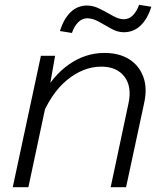

<svg xmlns="http://www.w3.org/2000/svg" viewBox="-20 -778 690 798"><path d="M440 0 514 -348Q529 -417 497.5 -459Q466 -501 401 -501Q326 -501 258 -445Q190 -389 147 -278L154 -377Q199 -463 267 -510.5Q335 -558 414 -558Q475 -558 516.5 -532Q558 -506 575.5 -459Q593 -412 579 -349L504 0ZM33 0 150 -546H209L184 -404L98 0ZM279 -641 229 -649Q245 -700 273.5 -727.5Q302 -755 342 -755Q368 -755 395.5 -741Q423 -727 448.5 -712.5Q474 -698 494 -698Q517 -698 533 -715Q549 -732 558 -758L609 -750Q593 -699 564 -671.5Q535 -644 494 -644Q468 -644 442 -659Q416 -674 390.5 -688Q365 -702 343 -702Q321 -702 304.5 -685Q288 -668 279 -641Z"/></svg>

Font: Azeret Mono ExtraLight
Style: Italic
Weight: 250
Italic angle: -12°
Designer: Martin Vácha
Foundry: Displaay
Version: Version 1.002